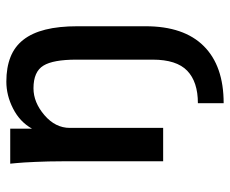

<svg xmlns="http://www.w3.org/2000/svg" viewBox="-82 -472 752 629"><g transform="rotate(-90 294.5 -158.0)"><path d="M270.5 198.2V113.8Q340.3 113.8 376.7 78.9Q413.1 43.9 413.1 -34.2V-284.2Q413.1 -360.4 393.6 -392.1Q374 -424.8 319.3 -424.8Q272.9 -424.8 231 -388.7Q189.5 -353 189.5 -305.7V0H80.1V-330.6Q80.1 -353.5 79.6 -375.2Q79.1 -397 78.1 -418.5Q77.1 -439.9 76.2 -455.6Q75.2 -471.2 74.2 -481L72.3 -501H187V-429.7Q209.5 -469.7 252.9 -491.7Q295.9 -513.7 341.3 -513.7Q387.2 -513.7 421.4 -500.2Q455.6 -486.8 478 -458.3Q500.5 -429.7 511.5 -385.7Q522.5 -341.8 522.5 -280.8V-57.6Q522.5 67.9 457.5 133.1Q392.6 198.2 270.5 198.2Z"/></g></svg>

Font: Ride Light
Style: Bold
Weight: 600
Version: Version 3.000